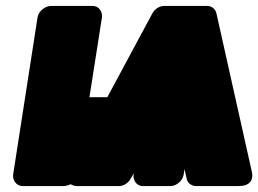

<svg xmlns="http://www.w3.org/2000/svg" viewBox="-20 -586 866 644"><path d="M217 32C223 35 230 38 236 38H380C394 38 411 28 419 12L429 -5L428 0C426 16 436 38 459 38H553C569 38 592 23 596 0L599 -19L606 13C608 25 620 38 637 38H781C841 38 824 -13 824 -13L706 -541C703 -555 691 -566 675 -566H530C515 -566 499 -556 491 -541L340 -260H280L322 -528C324 -544 314 -566 291 -566H150C134 -566 110 -551 106 -528L24 0C22 16 33 38 56 38H197C198 38 211 35 217 32Z"/></svg>

Font: Asimov Print
Style: EIt
Weight: 500
Designer: Google
Version: Version 2.000980; 2014